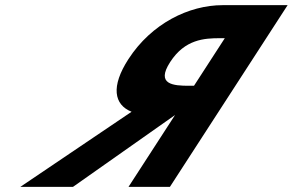

<svg xmlns="http://www.w3.org/2000/svg" viewBox="-20 -723 1130 741"><path d="M1090 -703.1 635.8 -1.9H476L655.5 -279L261.8 -1.9H58.6L487.8 -291.7C419.5 -318.9 407.4 -389.5 475.7 -494.9C564.9 -632.6 709.2 -703.1 839.3 -703.1ZM728.7 -392 847.6 -575.6H828.9C768.6 -575.6 693.6 -571.4 636.9 -483.8C580.2 -396.3 649.6 -392 710 -392Z"/></svg>

Font: Hussar
Style: BdWodka
Weight: 700
Foundry: Cannot Into Space Fonts
Version: Version 2.00